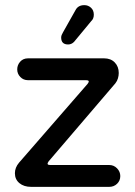

<svg xmlns="http://www.w3.org/2000/svg" viewBox="-20 -755 526 747"><path d="M245 -582Q218 -582 218 -609Q218 -614 220 -619Q222 -624 225 -629L274 -716Q284 -735 308 -735Q323 -735 334 -725Q345 -715 345 -698Q345 -682 335 -673L268 -592Q258 -582 245 -582ZM101 -28Q73 -28 55.5 -42.5Q38 -57 38 -81Q38 -103 54 -122L321 -429Q332 -443 315 -443H89Q71 -443 59 -455.5Q47 -468 47 -485Q47 -502 58.5 -515Q70 -528 89 -528H385Q411 -528 426.5 -512Q442 -496 442 -471Q442 -461 439 -450.5Q436 -440 429 -431L169 -127Q159 -113 175 -113H405Q423 -113 435.5 -100Q448 -87 448 -70Q448 -52 435.5 -40Q423 -28 405 -28Z"/></svg>

Font: Huninn
Style: Regular
Weight: 400
Designer: justfont
Foundry: justfont
Version: Version 1.003